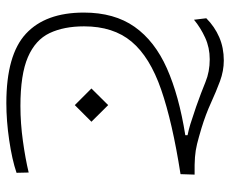

<svg xmlns="http://www.w3.org/2000/svg" viewBox="-82 -366 749 626"><g transform="rotate(90 293.0 -53.5)"><path d="M316.4 300.8Q159.2 300.8 90.3 236.8Q21.5 172.9 21.5 48.3Q21.5 -51.3 67.9 -117.2Q114.3 -183.1 203.4 -222.7Q292.5 -262.2 421.4 -282.7V-290Q402.3 -293.9 385.5 -299.1Q368.7 -304.2 328.6 -317.9Q281.7 -334.5 248 -348.4Q214.4 -362.3 173.8 -362.3Q135.7 -362.3 103.3 -347.4Q70.8 -332.5 44.9 -311L40 -351.1Q67.4 -378.4 101.8 -393.3Q136.2 -408.2 177.7 -408.2Q211.4 -408.2 245.1 -395.8Q278.8 -383.3 316.2 -366.2Q353.5 -349.1 398.4 -335.4Q429.2 -326.2 450 -321Q470.7 -315.9 492.9 -314.2Q515.1 -312.5 549.8 -313L548.3 -267.1Q378.9 -240.7 272.5 -203.9Q166 -167 116.2 -107.4Q66.4 -47.9 66.4 47.4Q66.4 113.3 88.4 159.7Q110.4 206.1 166.7 230.5Q223.1 254.9 326.2 254.9Q382.3 254.9 440.2 246.8Q498 238.8 543 228L543.9 267.6Q501 282.2 437.7 291.5Q374.5 300.8 316.4 300.8ZM323.2 77.6 269 23.4 323.2 -31.2 377.4 23.4Z"/></g></svg>

Font: Cascadia Code ExtraLight
Style: Regular
Weight: 200
Monospace: yes
Designer: Aaron Bell
Foundry: Saja Typeworks
Version: Version 2407.024; ttfautohint (v1.8.4)